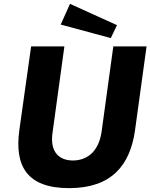

<svg xmlns="http://www.w3.org/2000/svg" viewBox="-20 -963 778 993"><path d="M342 -943 294 -836 553 -766 585 -833ZM678 -287 738 -723H566L505 -279C489 -176 428 -133 357 -133C287 -133 236 -176 252 -279L313 -723H141L80 -290C55 -108 116 10 337 10C557 10 652 -108 678 -287Z"/></svg>

Font: United Sans ExtraBold
Style: Italic
Weight: 800
Italic angle: -8°
Designer: Pablo Impallari, Rodrigo Fuenzalida (Modified by Dan O. Williams)
Version: Version 1.000;PS 001.000;hotconv 1.0.88;makeotf.lib2.5.64775